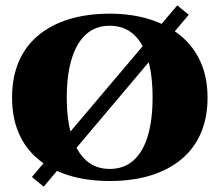

<svg xmlns="http://www.w3.org/2000/svg" viewBox="-20 -663 819 716"><path d="M641 -643 684 -608 143 33 99 -3ZM389 -612Q471 -612 538 -591Q605 -570 653.5 -530Q702 -490 728 -432Q754 -374 754 -299Q754 -225 729.5 -167.5Q705 -110 657.5 -70Q610 -30 542.5 -9Q475 12 389 12Q304 12 236.5 -9Q169 -30 121.5 -70Q74 -110 49.5 -167.5Q25 -225 25 -299Q25 -374 49.5 -432Q74 -490 121.5 -530Q169 -570 236.5 -591Q304 -612 389 -612ZM389 -33Q442 -33 477.5 -64.5Q513 -96 531 -155.5Q549 -215 549 -299Q549 -384 531 -444Q513 -504 477.5 -535.5Q442 -567 389 -567Q337 -567 301.5 -535.5Q266 -504 247.5 -444Q229 -384 229 -299Q229 -215 247.5 -155.5Q266 -96 301.5 -64.5Q337 -33 389 -33Z"/></svg>

Font: Cinzel Black
Style: Regular
Weight: 900
Designer: Natanael Gama
Version: Version 2.000